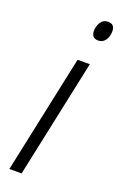

<svg xmlns="http://www.w3.org/2000/svg" viewBox="-143 -769 511 811"><g transform="rotate(20 112.5 -363.5)"><path d="M182 -638Q202 -638 213.5 -655Q225 -672 225 -695Q225 -727 195 -727Q173 -727 162 -709Q151 -691 151 -671Q151 -638 182 -638ZM15 0H70L183 -532H128Z"/></g></svg>

Font: Noto Sans Display SemiCondensed Light
Style: Italic
Weight: 300
Width: 4
Italic angle: -12°
Designer: Monotype Design Team
Foundry: Monotype Imaging Inc.
Version: Version 1.900